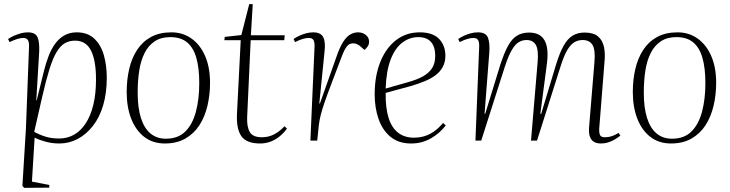

<svg xmlns="http://www.w3.org/2000/svg" viewBox="-20 -678 3521 926"><path d="M120 -452Q121 -476 114 -485.5Q107 -495 92 -495Q80 -495 63.5 -490Q47 -485 26 -475L19 -490Q34 -500 49.5 -506.5Q65 -513 81 -517.5Q97 -522 114 -522Q151 -522 161 -498.5Q171 -475 169 -429L155 -194H157L191 -332Q201 -373 214.5 -408Q228 -443 247 -468.5Q266 -494 291.5 -508Q317 -522 350 -522Q403 -522 435 -491.5Q467 -461 481 -411.5Q495 -362 495 -303Q495 -229 477.5 -170Q460 -111 427.5 -70Q395 -29 354 -7.5Q313 14 266 14Q232 14 200.5 5.5Q169 -3 147 -14L134 198L218 214L217 227L97 228L88 219L105 -57ZM342 -482Q314 -482 292.5 -469.5Q271 -457 253 -427Q235 -397 218.5 -344.5Q202 -292 184 -213L145 -42Q173 -27 201 -18.5Q229 -10 266 -10Q304 -10 336.5 -28Q369 -46 393 -82.5Q417 -119 430 -172Q443 -225 443 -295Q443 -341 437 -375.5Q431 -410 419 -434Q407 -458 387.5 -470Q368 -482 342 -482Z M775 14Q717 14 676 -17.5Q635 -49 613 -105Q591 -161 591 -234Q591 -293 603 -345Q615 -397 641 -437Q667 -477 708 -499.5Q749 -522 807 -522Q861 -522 903 -492.5Q945 -463 969 -408.5Q993 -354 993 -278Q993 -221 980.5 -168Q968 -115 942 -74.5Q916 -34 874.5 -10Q833 14 775 14ZM780 -9Q839 -9 874 -44Q909 -79 925 -140Q941 -201 941 -277Q941 -349 927 -398.5Q913 -448 882.5 -473.5Q852 -499 801 -499Q757 -499 726.5 -479Q696 -459 677.5 -422.5Q659 -386 651.5 -337.5Q644 -289 644 -231Q644 -159 659.5 -109.5Q675 -60 705.5 -34.5Q736 -9 780 -9Z M1064 -500 1144 -509 1182 -658H1199L1190 -508H1353L1351 -484H1189L1172 -113Q1170 -67 1184.5 -41.5Q1199 -16 1243 -16Q1275 -16 1302 -30Q1329 -44 1352 -69L1364 -58Q1349 -37 1329 -20.5Q1309 -4 1285 5Q1261 14 1234 14Q1169 14 1144 -21.5Q1119 -57 1123 -132L1141 -484H1062Z M1497 -452Q1498 -474 1492 -484.5Q1486 -495 1469 -495Q1457 -495 1441 -490.5Q1425 -486 1403 -475L1396 -490Q1409 -499 1424.5 -506Q1440 -513 1457 -517.5Q1474 -522 1491 -522Q1527 -522 1539 -498.5Q1551 -475 1545 -427L1520 -179H1523L1604 -408Q1619 -451 1635 -476Q1651 -501 1669 -511.5Q1687 -522 1707 -522Q1722 -522 1734 -516Q1746 -510 1753 -500Q1760 -490 1760 -477Q1760 -463 1753 -453.5Q1746 -444 1738 -437L1722 -451Q1713 -460 1703 -464.5Q1693 -469 1683 -469Q1675 -469 1667.5 -466Q1660 -463 1653.5 -455Q1647 -447 1640 -433Q1633 -419 1625 -397Q1597 -323 1577.5 -272Q1558 -221 1546 -186Q1534 -151 1527.5 -126Q1521 -101 1518 -77L1510 0H1477Z M2004 -522Q2067 -522 2097.5 -490.5Q2128 -459 2128 -409Q2128 -378 2115 -354.5Q2102 -331 2079.5 -314.5Q2057 -298 2027.5 -286Q1998 -274 1965 -264L1840 -230Q1839 -158 1854 -110Q1869 -62 1900 -38Q1931 -14 1976 -14Q2001 -14 2024.5 -20.5Q2048 -27 2071 -42.5Q2094 -58 2117 -85L2130 -73Q2116 -55 2098.5 -39.5Q2081 -24 2060.5 -12Q2040 0 2016 7Q1992 14 1962 14Q1902 14 1863 -18.5Q1824 -51 1805.5 -105Q1787 -159 1787 -223Q1787 -310 1813.5 -377.5Q1840 -445 1889 -483.5Q1938 -522 2004 -522ZM2079 -408Q2079 -439 2069.5 -459Q2060 -479 2042 -489Q2024 -499 1997 -499Q1956 -499 1921 -473Q1886 -447 1864.5 -392Q1843 -337 1840 -251L1949 -282Q1992 -294 2020.5 -310Q2049 -326 2064 -349.5Q2079 -373 2079 -408Z M2573 -379Q2578 -437 2564.5 -461Q2551 -485 2519 -485Q2500 -485 2482.5 -475Q2465 -465 2448.5 -437Q2432 -409 2414 -354L2301 0H2273L2291 -452Q2292 -475 2285.5 -485Q2279 -495 2263 -495Q2251 -495 2235 -490.5Q2219 -486 2197 -475L2190 -490Q2203 -499 2218.5 -506Q2234 -513 2251 -517.5Q2268 -522 2285 -522Q2323 -522 2333 -497Q2343 -472 2340 -427L2317 -129H2320L2393 -366Q2412 -424 2430.5 -457.5Q2449 -491 2473.5 -506Q2498 -521 2532 -521Q2568 -521 2589 -504Q2610 -487 2617 -454.5Q2624 -422 2618 -373L2586 -129H2590L2661 -364Q2679 -423 2698 -457Q2717 -491 2741.5 -506Q2766 -521 2800 -521Q2842 -521 2864 -502.5Q2886 -484 2893 -451Q2900 -418 2895 -374L2870 -58Q2869 -37 2874 -26.5Q2879 -16 2897 -16Q2914 -16 2930 -21Q2946 -26 2963 -37L2972 -24Q2961 -15 2946 -6Q2931 3 2914 8.5Q2897 14 2878 14Q2858 14 2844.5 6Q2831 -2 2825 -19Q2819 -36 2821 -63L2847 -379Q2852 -438 2837.5 -461.5Q2823 -485 2790 -485Q2770 -485 2752 -475.5Q2734 -466 2717 -438.5Q2700 -411 2682 -353L2570 0H2541Z M3216 14Q3158 14 3117 -17.5Q3076 -49 3054 -105Q3032 -161 3032 -234Q3032 -293 3044 -345Q3056 -397 3082 -437Q3108 -477 3149 -499.5Q3190 -522 3248 -522Q3302 -522 3344 -492.5Q3386 -463 3410 -408.5Q3434 -354 3434 -278Q3434 -221 3421.5 -168Q3409 -115 3383 -74.5Q3357 -34 3315.5 -10Q3274 14 3216 14ZM3221 -9Q3280 -9 3315 -44Q3350 -79 3366 -140Q3382 -201 3382 -277Q3382 -349 3368 -398.5Q3354 -448 3323.5 -473.5Q3293 -499 3242 -499Q3198 -499 3167.5 -479Q3137 -459 3118.5 -422.5Q3100 -386 3092.5 -337.5Q3085 -289 3085 -231Q3085 -159 3100.5 -109.5Q3116 -60 3146.5 -34.5Q3177 -9 3221 -9Z"/></svg>

Font: Literata 60pt ExtraLight
Style: Italic
Weight: 250
Italic angle: -2°
Designer: Latin by Veronika Burian and Jose Scaglione. Greek by Irene Vlachou. Cyrillic by Vera Evstafieva
Foundry: TypeTogether
Version: Version 3.103;gftools[0.9.29]